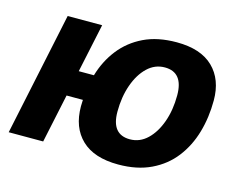

<svg xmlns="http://www.w3.org/2000/svg" viewBox="-83 -671 1003 807"><g transform="rotate(15 419.0 -268.0)"><path d="M9 0 122 -536H272L227 -324H293Q312 -389 351.5 -439.5Q391 -490 451 -519Q511 -548 594 -548Q699 -548 753 -495.5Q807 -443 807 -352Q807 -278 788 -212.5Q769 -147 730 -96.5Q691 -46 630.5 -17Q570 12 488 12Q383 12 328.5 -40Q274 -92 274 -184Q274 -198 275 -212H204L159 0ZM508 -103Q551 -103 583.5 -134Q616 -165 634.5 -217Q653 -269 653 -333Q653 -433 573 -433Q530 -433 497.5 -402Q465 -371 446.5 -318.5Q428 -266 428 -202Q428 -103 508 -103Z"/></g></svg>

Font: Geist
Style: Bold Italic
Weight: 700
Italic angle: -12°
Designer: Basement.studio, Andrés Briganti, Mateo Zaragoza
Foundry: Basement.studio, Vercel, Andrés Briganti, Guido Ferreyra, Mateo Zaragoza
Version: Version 1.500; ttfautohint (v1.8.4.7-5d5b)